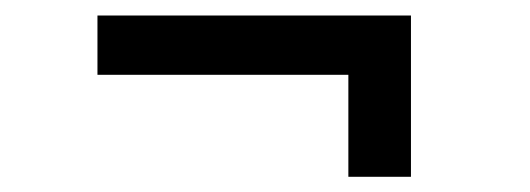

<svg xmlns="http://www.w3.org/2000/svg" viewBox="-20 -384 690 250"><path d="M433.6 -153.8V-286.6H106.9V-363.8H515.1V-153.8Z"/></svg>

Font: Inter 20pt
Style: Regular
Weight: 400
Version: Version 4.001;git-66647c0bb